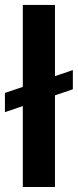

<svg xmlns="http://www.w3.org/2000/svg" viewBox="-25 -747 311 767"><path d="M66.1 -399.9V-727.3H194.6V-442.8L266 -467V-390.3L194.6 -366.1V0H66.1V-323.2L-5.3 -299V-375.7Z"/></svg>

Font: Inter P Semi Bold
Style: Regular
Weight: 600
Designer: Rasmus Andersson
Foundry: rsms
Version: Version 3.018;git-588b23468